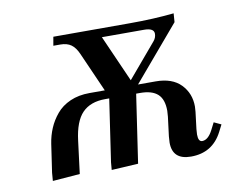

<svg xmlns="http://www.w3.org/2000/svg" viewBox="-58 -521 751 603"><g transform="rotate(-10 318.0 -219.5)"><path d="M64.9 6.8 66.9 -19 80.1 -108.9Q84 -134.8 93.8 -157.7Q103.5 -180.7 120.4 -200.9Q137.2 -221.2 164.3 -233.2Q191.4 -245.1 226.1 -245.1H274.9L219.2 -371.1Q210 -392.1 196.8 -401.6Q183.6 -411.1 162.1 -411.1H140.1L145 -439H389.2Q464.8 -439 529.8 -445.8L527.8 -418L380.9 -245.1H437Q489.7 -245.1 517.3 -216.6Q544.9 -188 544.9 -146Q544.9 -134.3 540.5 -102.3Q536.1 -70.3 536.1 -58.1Q536.1 -35.2 548.8 -35.2Q567.9 -35.2 583 -64.9L594.2 -86.9L617.2 -76.2L606 -54.2Q574.7 6.8 505.9 6.8Q446.8 6.8 446.8 -47.9Q446.8 -62.5 451.9 -98.6Q457 -134.8 457 -147.9Q457 -184.6 438.7 -201.2Q420.4 -217.8 382.8 -217.8H370.1L337.9 0L252.9 4.9L254.9 -19L284.2 -217.8H271Q224.1 -217.8 198.2 -191.2Q172.4 -164.6 165 -104L151.9 0ZM294.9 -411.1 360.8 -262.2 452.1 -370.1Q460.9 -380.4 460.9 -393.1Q460.9 -411.1 429.2 -411.1Z"/></g></svg>

Font: Dihjauti
Style: Bold Italic
Weight: 700
Italic angle: -9°
Designer: T. Christopher White
Version: Version 3.0.0